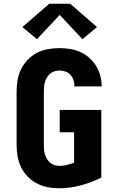

<svg xmlns="http://www.w3.org/2000/svg" viewBox="-20 -1001 640 1029"><path d="M296 8Q265 8 234.5 2Q204 -4 176.5 -18.5Q149 -33 127.5 -55.5Q106 -78 92.5 -106Q79 -134 74 -164.5Q69 -195 69 -226V-509Q69 -540 74 -571Q79 -602 93 -630Q107 -658 128.5 -680.5Q150 -703 177.5 -717.5Q205 -732 236 -737.5Q267 -743 298 -743Q327 -743 355.5 -738.5Q384 -734 410 -722.5Q436 -711 458 -691.5Q480 -672 495 -647.5Q510 -623 517.5 -595Q525 -567 525 -538H379Q379 -555 374 -571Q369 -587 358 -599.5Q347 -612 331 -617.5Q315 -623 298 -623Q285 -623 272 -619Q259 -615 249 -606.5Q239 -598 232 -586.5Q225 -575 221 -562Q217 -549 216 -536Q215 -523 215 -509V-226Q215 -212 216 -199Q217 -186 221 -173Q225 -160 232 -148.5Q239 -137 249.5 -128.5Q260 -120 273 -116Q286 -112 299 -112Q319 -112 338.5 -117Q358 -122 377 -129V-292H300V-412H523V-49Q470 -23 412.5 -7.5Q355 8 296 8ZM178 -791 100 -856 244 -981H356L500 -856L422 -791L300 -921Z"/></svg>

Font: Iosevka SS04 Heavy Extended
Style: Regular
Weight: 900
Width: 7
Monospace: yes
Designer: Belleve Invis
Foundry: Belleve Invis
Version: Version 19.0.0; ttfautohint (v1.8.4)